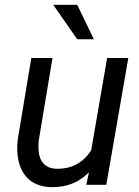

<svg xmlns="http://www.w3.org/2000/svg" viewBox="-20 -770 580 800"><path d="M350.6 -52.2Q288.6 11.7 192.9 9.8Q117.2 7.8 80.8 -44.4Q44.4 -96.7 53.7 -187L110.4 -528.3H198.7L141.6 -185.5Q139.2 -164.1 140.6 -143.6Q143.1 -108.4 161.6 -88.4Q180.2 -68.4 213.4 -66.9Q308.1 -64 359.9 -143.6L426.3 -528.3H514.6L422.9 0H339.4ZM371.1 -606.4H301.8L201.7 -750H301.8Z"/></svg>

Font: TypoPRO Roboto
Style: Italic
Weight: 400
Italic angle: -12°
Designer: Google
Version: Version 2.136; 2016